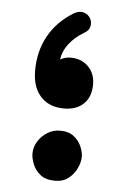

<svg xmlns="http://www.w3.org/2000/svg" viewBox="-45 -546 404 620"><g transform="rotate(5 157.0 -236.5)"><path d="M165.2 -196.2Q205.3 -196.2 228.6 -218.8Q252 -241.3 252 -281.6Q252 -317 229.8 -339.4Q207.6 -361.7 172.1 -361.7Q162.2 -361.7 154.1 -359.2Q146 -356.7 138.7 -352.7Q142.2 -380 160.6 -403.8Q179.1 -427.6 207.4 -444.6Q224 -453.2 227.1 -467.3Q230.2 -481.3 223.9 -492.9Q217.5 -505.2 202.8 -510.3Q188.1 -515.3 169.6 -504.8Q116.3 -472 89 -422.5Q61.6 -372.9 61.6 -310.4Q61.6 -256.3 89.2 -226.3Q116.7 -196.2 165.2 -196.2ZM76.4 -42.5Q76.4 -28.2 83.6 -9.2Q90.8 9.9 108.3 24.4Q125.7 38.8 156.7 38.8Q182.6 38.8 200.4 24.7Q218.1 10.6 227.1 -9.3Q236.1 -29.2 236.1 -45.9Q236.1 -60.2 228.6 -78.4Q221.1 -96.7 204.2 -110.2Q187.4 -123.8 159.2 -123.8Q136.6 -123.8 117.7 -111.9Q98.9 -100.1 87.6 -81.5Q76.4 -62.9 76.4 -42.5Z"/></g></svg>

Font: Mikhak VF
Style: Regular
Weight: 100
Designer: Amin Abedi
Version: Version 3.001